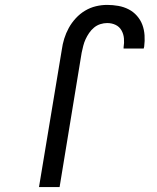

<svg xmlns="http://www.w3.org/2000/svg" viewBox="-20 -763 640 783"><path d="M139 0 232 -560Q235 -583 242 -605.5Q249 -628 260.5 -649Q272 -670 289 -688.5Q306 -707 327 -719.5Q348 -732 371 -737.5Q394 -743 417 -743Q440 -743 462.5 -739Q485 -735 504.5 -725Q524 -715 538.5 -698.5Q553 -682 560.5 -662Q568 -642 569.5 -619Q571 -596 568 -573Q567 -571 567 -569Q567 -567 566 -565H484Q484 -567 484 -568Q484 -569 484 -570Q487 -588 485.5 -606Q484 -624 475.5 -639Q467 -654 451.5 -661.5Q436 -669 417 -669Q403 -669 389 -664.5Q375 -660 363.5 -650.5Q352 -641 343.5 -628.5Q335 -616 329 -603Q323 -590 319.5 -576Q316 -562 313 -548L223 0Z"/></svg>

Font: Iosevka Curly Extended Oblique
Style: Regular
Weight: 400
Width: 7
Italic angle: -9°
Monospace: yes
Designer: Belleve Invis
Foundry: Belleve Invis
Version: Version 11.1.0; ttfautohint (v1.8.3)